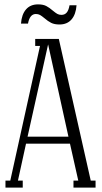

<svg xmlns="http://www.w3.org/2000/svg" viewBox="-20 -858 467 878"><path d="M249 -680 395 -32H417V0H316V-32H338L300 -201H99L62 -32H84V0H5V-32H27L163 -648H141V-680ZM200 -655 106 -233H293ZM252 -746Q229 -746 214 -753.5Q199 -761 183 -775Q171 -785 163 -789.5Q155 -794 144 -794Q116 -794 108 -750H76Q79 -792 99 -815Q119 -838 154 -838Q177 -838 191.5 -830.5Q206 -823 222 -809Q234 -799 242 -794.5Q250 -790 261 -790Q276 -790 285 -800.5Q294 -811 298 -834H330Q327 -792 307 -769Q287 -746 252 -746Z"/></svg>

Font: Margherita Variable
Style: Regular
Weight: 400
Designer: James Puckett
Foundry: Dunwich Type Founders
Version: Version 1.008